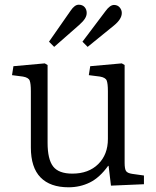

<svg xmlns="http://www.w3.org/2000/svg" viewBox="-20 -781 663 815"><path d="M271 14Q193 14 152 -28Q111 -70 111 -155V-394Q111 -426 106 -439Q101 -452 77 -456L31 -462L37 -500L170 -512L182 -505V-175Q182 -105 205.5 -74.5Q229 -44 287 -44Q356 -44 397 -84.5Q438 -125 438 -191V-394Q438 -426 433 -439Q428 -452 404 -456L357 -462L363 -500L497 -512L509 -505V-90Q509 -64 515 -55Q521 -46 541 -43L591 -36V1L451 7L441 -77H439Q403 -27 361.5 -6.5Q320 14 271 14ZM210 -582 188 -604 280 -736Q297 -761 314 -761Q330 -761 339 -751Q348 -741 348 -726Q348 -714 340.5 -702Q333 -690 316 -675ZM352 -582 330 -604 428 -734Q447 -760 464 -760Q479 -760 488 -749.5Q497 -739 497 -726Q497 -700 464 -673Z"/></svg>

Font: Literata 12pt Light
Style: Regular
Weight: 300
Designer: Latin by Veronika Burian and Jose Scaglione. Greek by Irene Vlachou. Cyrillic by Vera Evstafieva.
Foundry: TypeTogether
Version: Version 3.002